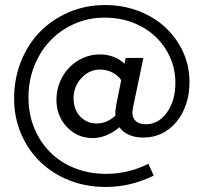

<svg xmlns="http://www.w3.org/2000/svg" viewBox="-20 -598 814 762"><path d="M348 -50Q287 -50 245.5 -94Q204 -138 204 -202Q204 -239 217.5 -272Q231 -305 254.5 -329.5Q278 -354 309.5 -368Q341 -382 377 -382Q405 -382 430.5 -372.5Q456 -363 474 -345L479 -368H549L508 -172Q501 -140 514.5 -122.5Q528 -105 559 -105Q609 -105 642.5 -151.5Q676 -198 676 -269Q676 -324 654.5 -371.5Q633 -419 595.5 -454Q558 -489 506.5 -508.5Q455 -528 395 -528Q331 -528 275.5 -503.5Q220 -479 179.5 -436.5Q139 -394 116 -336Q93 -278 93 -211Q93 -145 116 -89.5Q139 -34 179.5 6.5Q220 47 277 69.5Q334 92 401 92Q447 92 489.5 81.5Q532 71 569 52L590 99Q545 121 497.5 132.5Q450 144 399 144Q321 144 254.5 117.5Q188 91 139.5 44Q91 -3 63.5 -67.5Q36 -132 36 -207Q36 -286 63.5 -354.5Q91 -423 139 -472Q187 -521 253.5 -549.5Q320 -578 397 -578Q468 -578 529.5 -554.5Q591 -531 635.5 -490Q680 -449 706 -393Q732 -337 732 -272Q732 -225 718.5 -184.5Q705 -144 680.5 -114.5Q656 -85 622.5 -68.5Q589 -52 550 -52Q516 -52 491.5 -63Q467 -74 454 -93Q429 -72 402 -61Q375 -50 348 -50ZM272 -208Q272 -164 298 -136Q324 -108 364 -108Q384 -108 403 -116Q422 -124 438 -139Q437 -148 438 -158.5Q439 -169 441 -180L461 -280Q448 -299 425.5 -310.5Q403 -322 377 -322Q334 -322 303 -288Q272 -254 272 -208Z"/></svg>

Font: Red Hat Display Medium
Style: Italic
Weight: 500
Italic angle: -12°
Designer: Pentagram / MCKL
Foundry: Pentagram / MCKL
Version: Version 1.003; Red Hat Display Medium Italic